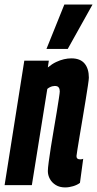

<svg xmlns="http://www.w3.org/2000/svg" viewBox="-36 -809 424 839"><path d="M70.2 -544H177.4L173 -514.3Q191.7 -529.7 209.3 -538Q226.8 -546.3 243.6 -550.2Q260.4 -554 275.9 -554Q314.5 -554 333.4 -531.6Q352.3 -509.1 352.3 -469.6Q352.3 -462.9 348.4 -436.4Q344.4 -409.8 338.3 -372.1Q332.2 -334.4 325.3 -293.5Q318.3 -252.5 312.2 -215.9Q306.1 -179.2 302.2 -155Q298.2 -130.7 298.2 -126.9Q298.2 -119.4 302.2 -116.1Q306.1 -112.7 313.8 -112.7Q316.7 -112.7 320.1 -113Q323.5 -113.3 327.6 -115.2L313.4 -9.9Q301.3 -0.7 283.5 4.6Q265.7 10 248.6 10Q224.6 10 207.7 -0.5Q190.8 -10.9 182 -27.1Q173.1 -43.3 173.1 -61.6Q173.1 -73.4 176.9 -101.8Q180.7 -130.2 186.5 -167.4Q192.2 -204.5 199.2 -244.2Q206.1 -284 211.9 -319.4Q217.6 -354.9 221.4 -379.4Q225.2 -403.9 225.2 -409.9Q225.2 -420.3 220.5 -426.8Q215.7 -433.4 203.5 -433.4Q198.7 -433.4 192.9 -432Q187.1 -430.6 181.5 -427.7Q175.8 -424.9 170.7 -420.4L103.2 0H-15.9ZM167.1 -595.3 245.2 -789.3H368.4L260.1 -595.3Z"/></svg>

Font: Georama
Style: Italic
Weight: 400
Width: 2
Italic angle: -9°
Designer: Jean-Baptiste Levee
Foundry: Production Type
Version: Version 1.000